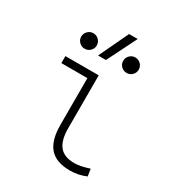

<svg xmlns="http://www.w3.org/2000/svg" viewBox="-189 -915 965 1045"><g transform="rotate(30 293.0 -392.5)"><path d="M407.2 9.8Q320.3 9.8 279.5 -36.6Q238.8 -83 238.8 -180.7V-473.6H75.2V-517.6H284.7V-185.5Q284.7 -109.4 314.5 -73.2Q344.2 -37.1 407.2 -37.1Q444.8 -37.1 501 -55.7L507.8 -10.7Q459.5 9.8 407.2 9.8ZM227.5 -609.4 315.4 -794.9H369.6L276.9 -609.4ZM145.5 -604.5Q125.5 -604.5 111.1 -618.7Q96.7 -632.8 96.7 -652.8Q96.7 -672.9 111.1 -687.3Q125.5 -701.7 145.5 -701.7Q165.5 -701.7 179.9 -687.3Q194.3 -672.9 194.3 -652.8Q194.3 -632.8 179.9 -618.7Q165.5 -604.5 145.5 -604.5ZM409.2 -604.5Q389.2 -604.5 374.8 -618.7Q360.4 -632.8 360.4 -652.8Q360.4 -672.9 374.8 -687.3Q389.2 -701.7 409.2 -701.7Q429.2 -701.7 443.6 -687.3Q458 -672.9 458 -652.8Q458 -632.8 443.6 -618.7Q429.2 -604.5 409.2 -604.5Z"/></g></svg>

Font: Cascadia Mono NF ExtraLight
Style: Regular
Weight: 200
Monospace: yes
Designer: Aaron Bell
Foundry: Saja Typeworks
Version: Version 2404.023; ttfautohint (v1.8.4)